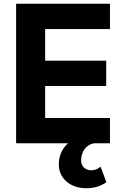

<svg xmlns="http://www.w3.org/2000/svg" viewBox="-20 -765 629 1025"><path d="M66 0H343C309 30 294 70 294 114C294 185 353 240 441 240C487 240 519 227 548 208L517 125C500 138 487 144 465 144C441 144 413 127 413 92C413 45 439 8 481 0H567V-135H221V-306H547V-441H221V-610H567V-745H66Z"/></svg>

Font: Mluvka ExtraBold
Style: Regular
Weight: 800
Designer: Modified by Jiří Krblich, Original typeface by Gumpita Rahayu
Foundry: Gumpita Rahayu & Jiří Krblich
Version: Version 2.000;Glyphs 3.1.1 (3134)